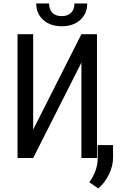

<svg xmlns="http://www.w3.org/2000/svg" viewBox="-20 -907 707 1102"><path d="M447.3 -710.9 170.4 -163.1V-710.9H80.6V0H170.4L447.3 -547.9V0H536.6V-710.9ZM480.5 -887.2H407.2C407.2 -864.1 400.8 -846.2 387.9 -833.5C375.1 -820.8 357.3 -814.5 334.5 -814.5C310.7 -814.5 292.6 -820.9 280.3 -833.7C267.9 -846.6 261.7 -864.4 261.7 -887.2H188C188 -848.1 201.5 -816.6 228.5 -792.5C255.5 -768.4 290.9 -756.3 334.5 -756.3C378.1 -756.3 413.3 -768.3 440.2 -792.2C467 -816.2 480.5 -847.8 480.5 -887.2ZM543.9 174.3C568.4 154.5 588.6 128.1 604.7 95.2C620.8 62.3 628.9 29.5 628.9 -3.4V-74.2H540.5V7.3C539.2 52.6 523.3 96.5 492.7 139.2Z"/></svg>

Font: Roboto Condensed
Style: Regular
Weight: 400
Designer: Google
Version: Version 2.134; 2016